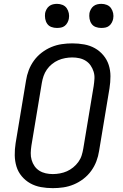

<svg xmlns="http://www.w3.org/2000/svg" viewBox="-20 -968 640 996"><path d="M254 8Q222 8 192 2.5Q162 -3 137 -17Q112 -31 93 -53.5Q74 -76 65.5 -104Q57 -132 56.5 -162.5Q56 -193 61 -225L115 -550Q119 -577 129 -603.5Q139 -630 156 -653.5Q173 -677 196.5 -695Q220 -713 246.5 -724Q273 -735 300.5 -739Q328 -743 355 -743Q387 -743 417 -737.5Q447 -732 472 -718Q497 -704 516 -681.5Q535 -659 544 -631Q553 -603 553 -572.5Q553 -542 548 -510L494 -185Q490 -158 480 -131.5Q470 -105 453 -81.5Q436 -58 412.5 -40Q389 -22 362.5 -11Q336 0 308.5 4Q281 8 254 8ZM254 -65Q272 -65 291 -68.5Q310 -72 327 -79.5Q344 -87 359.5 -99.5Q375 -112 386.5 -128Q398 -144 403.5 -161.5Q409 -179 412 -197L466 -522Q469 -542 470 -560.5Q471 -579 465.5 -596.5Q460 -614 450 -628.5Q440 -643 425 -652.5Q410 -662 392 -666Q374 -670 355 -670Q337 -670 318 -666.5Q299 -663 282 -655.5Q265 -648 249.5 -635.5Q234 -623 223 -607Q212 -591 206 -573.5Q200 -556 197 -538L143 -213Q140 -193 139.5 -174.5Q139 -156 144 -138.5Q149 -121 159 -106.5Q169 -92 184 -82.5Q199 -73 217 -69Q235 -65 254 -65ZM505 -823Q490 -823 476.5 -828Q463 -833 455 -844.5Q447 -856 444.5 -870.5Q442 -885 444 -900Q446 -910 451.5 -920Q457 -930 465.5 -936.5Q474 -943 484.5 -945.5Q495 -948 506 -948Q521 -948 534.5 -942.5Q548 -937 556 -925.5Q564 -914 567 -899.5Q570 -885 567 -870Q565 -860 559.5 -850Q554 -840 545.5 -833.5Q537 -827 526.5 -825Q516 -823 505 -823ZM275 -823Q260 -823 246.5 -828Q233 -833 225 -844.5Q217 -856 214.5 -870.5Q212 -885 214 -900Q216 -910 221.5 -920Q227 -930 235.5 -936.5Q244 -943 254.5 -945.5Q265 -948 276 -948Q291 -948 304.5 -942.5Q318 -937 326 -925.5Q334 -914 337 -899.5Q340 -885 337 -870Q335 -860 329.5 -850Q324 -840 315.5 -833.5Q307 -827 296.5 -825Q286 -823 275 -823Z"/></svg>

Font: Iosevka Aile
Style: Italic
Weight: 400
Italic angle: -9°
Designer: Belleve Invis
Foundry: Belleve Invis
Version: Version 28.0.1; ttfautohint (v1.8.4)